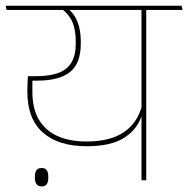

<svg xmlns="http://www.w3.org/2000/svg" viewBox="-37 -646 674 688"><path d="M487 -615H470V0H487ZM401 -610.5H617L613.5 -625.5H397.5ZM-17 -625.5 -13.5 -610.5H566L563 -625.5ZM206 -615H183.5Q211 -594 222.8 -566.2Q234.5 -538.5 234.5 -496.5V-490.5Q234.5 -447 218.5 -421.2Q202.5 -395.5 171 -384.2Q139.5 -373 92.5 -373H63.5L70 -357H96Q175.5 -357 214 -388Q252.5 -419 252.5 -490V-497.5Q252.5 -538.5 240.5 -568.2Q228.5 -598 206 -615ZM61 -321.5V-317Q61 -220.5 116.5 -171.2Q172 -122 273.5 -122Q363.5 -122 411 -154.2Q458.5 -186.5 472 -236.5H473.5L471.5 -266.5Q455 -204.5 406 -171.8Q357 -139 273.5 -139Q212.5 -139 169 -158.5Q125.5 -178 102.2 -217.5Q79 -257 79 -317V-366L63 -373Q62 -355.5 61.5 -343.8Q61 -332 61 -321.5ZM112.5 22Q125 22 130.5 14Q136 6 136 -8.5Q136 -9 136 -10.8Q136 -12.5 136 -13Q136 -28 130.5 -36Q125 -44 112.5 -44Q99.5 -44 93.8 -36Q88 -28 88 -13Q88 -12.5 88 -10.8Q88 -9 88 -8.5Q88 5.5 93.8 13.8Q99.5 22 112.5 22Z"/></svg>

Font: Anek Devanagari Medium Thin
Style: Regular
Weight: 250
Version: Version 1.003